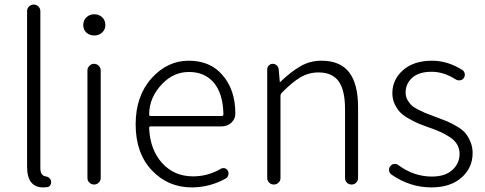

<svg xmlns="http://www.w3.org/2000/svg" viewBox="-20 -815 2144 848"><path d="M170.9 12.7Q99.6 12.7 99.6 -79.1V-765.6Q99.6 -778.3 108.4 -786.6Q117.2 -794.9 128.9 -794.9Q140.6 -794.9 149.4 -786.6Q158.2 -778.3 158.2 -765.6V-73.2Q158.2 -56.6 163.6 -47.9Q168.9 -39.1 177.7 -37.1Q202.1 -33.2 205.1 -15.6Q206.1 -13.7 206.1 -10.7Q206.1 -3.9 202.1 2.9Q197.3 10.7 187.5 11.7Q179.7 12.7 170.9 12.7Z M366.2 -29.3V-503.9Q366.2 -515.6 375 -524.4Q383.8 -533.2 395.5 -533.2Q407.2 -533.2 416 -524.4Q424.8 -515.6 424.8 -503.9V-29.3Q424.8 -16.6 416 -8.3Q407.2 0 395.5 0Q383.8 0 375 -8.3Q366.2 -16.6 366.2 -29.3ZM396.5 -658.2Q376 -658.2 361.8 -670.9Q347.7 -683.6 347.7 -704.1Q347.7 -725.6 361.8 -738.8Q376 -752 396.5 -752Q417 -752 431.2 -738.8Q445.3 -725.6 445.3 -704.1Q445.3 -684.6 431.2 -671.4Q417 -658.2 396.5 -658.2Z M827.1 12.7Q721.7 12.7 650.4 -63Q579.1 -138.7 579.1 -265.6Q579.1 -390.6 648.9 -468.8Q718.8 -546.9 813.5 -546.9Q907.2 -546.9 960.9 -485.4Q1019.5 -419.9 1019.5 -312.5Q1019.5 -290 1002 -273.4Q984.4 -256.8 959 -256.8H645.5Q638.7 -256.8 638.7 -250Q642.6 -154.3 695.8 -95.2Q749 -36.1 833 -36.1Q898.4 -36.1 955.1 -69.3Q962.9 -74.2 972.7 -71.8Q982.4 -69.3 986.3 -60.5Q991.2 -51.8 988.3 -41.5Q985.4 -31.2 976.6 -26.4Q906.2 12.7 827.1 12.7ZM638.7 -308.6Q638.7 -302.7 645.5 -302.7H959Q966.8 -302.7 966.8 -309.6Q966.8 -310.5 966.8 -310.5Q964.8 -401.4 924.8 -449.2Q884.8 -497.1 814.5 -497.1Q748 -497.1 698.2 -446.3Q638.7 -385.7 638.7 -308.6Z M1160.2 -29.3V-508.8Q1160.2 -518.6 1167.5 -525.9Q1174.8 -533.2 1184.6 -533.2Q1194.3 -533.2 1202.1 -526.4Q1210 -519.5 1210.9 -508.8L1215.8 -453.1Q1215.8 -452.1 1216.8 -452.1Q1217.8 -452.1 1217.8 -453.1Q1264.6 -498 1307.1 -522.5Q1349.6 -546.9 1399.4 -546.9Q1482.4 -546.9 1522 -495.6Q1561.5 -444.3 1561.5 -340.8V-29.3Q1561.5 -16.6 1553.2 -8.3Q1544.9 0 1532.7 0Q1520.5 0 1512.2 -8.3Q1503.9 -16.6 1503.9 -29.3V-333Q1503.9 -417 1475.6 -456.1Q1447.3 -495.1 1386.7 -495.1Q1343.8 -495.1 1307.1 -473.6Q1270.5 -452.1 1223.6 -404.3Q1218.8 -399.4 1218.8 -391.6V-29.3Q1218.8 -16.6 1210 -8.3Q1201.2 0 1189.5 0Q1177.7 0 1168.9 -8.3Q1160.2 -16.6 1160.2 -29.3Z M1884.8 12.7Q1791 12.7 1709 -43.9Q1698.2 -51.8 1698.2 -65.4Q1698.2 -74.2 1704.1 -81.1Q1710 -89.8 1720.7 -90.8Q1731.4 -91.8 1739.3 -85.9Q1807.6 -35.2 1887.7 -35.2Q1945.3 -35.2 1977.5 -64Q2009.8 -92.8 2009.8 -135.7Q2009.8 -158.2 1999 -176.8Q1988.3 -195.3 1967.3 -209Q1946.3 -222.7 1927.2 -231.4Q1908.2 -240.2 1879.9 -250Q1849.6 -260.7 1831.5 -268.1Q1813.5 -275.4 1788.1 -289.6Q1762.7 -303.7 1748.5 -317.9Q1734.4 -332 1723.6 -354.5Q1712.9 -377 1712.9 -403.3Q1712.9 -463.9 1760.3 -505.4Q1807.6 -546.9 1888.7 -546.9Q1958 -546.9 2023.4 -504.9Q2031.2 -499 2032.7 -488.8Q2034.2 -478.5 2028.3 -470.2Q2022.5 -461.9 2012.2 -460.4Q2002 -459 1993.2 -463.9Q1940.4 -498 1886.7 -498Q1830.1 -498 1800.8 -471.7Q1771.5 -445.3 1771.5 -406.2Q1771.5 -388.7 1779.3 -374.5Q1787.1 -360.4 1796.4 -351.1Q1805.7 -341.8 1825.7 -331.5Q1845.7 -321.3 1857.4 -316.4Q1869.1 -311.5 1895.5 -301.8Q1899.4 -300.8 1906.2 -297.9Q1937.5 -286.1 1954.1 -279.3Q1970.7 -272.5 1996.1 -257.8Q2021.5 -243.2 2034.2 -228.5Q2046.9 -213.9 2057.1 -190.4Q2067.4 -167 2067.4 -138.7Q2067.4 -74.2 2018.6 -30.8Q1969.7 12.7 1884.8 12.7Z"/></svg>

Font: irohamaru Light
Style: Regular
Weight: 200
Designer: [Source Han Sans]
Ryoko NISHIZUKA  (kana & ideographs); Paul D. Hunt (Latin, Greek & Cyrillic); Wenlong ZHANG  (bopomofo
Version: Version 1.01